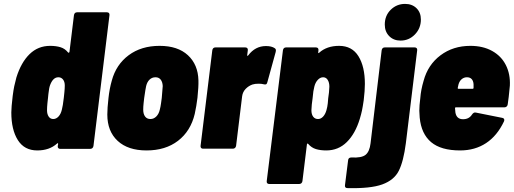

<svg xmlns="http://www.w3.org/2000/svg" viewBox="-20 -763 2633 984"><path d="M375 -700H528Q535 -700 538.5 -696Q542 -692 541 -685L459 -15Q458 -8 453.5 -4Q449 0 442 0H289Q282 0 278.5 -4Q275 -8 276 -15L278 -25Q278 -28 276 -29Q274 -30 272 -27Q233 8 171 8Q105 8 71.5 -45Q38 -98 38 -187Q38 -212 45 -271Q49 -302 53 -321Q57 -340 64 -366Q88 -443 131.5 -485.5Q175 -528 237 -528Q267 -528 290 -521Q313 -514 329 -494Q331 -492 333 -493Q335 -494 336 -497L359 -685Q360 -692 364 -696Q368 -700 375 -700ZM302 -225 307 -262Q308 -271 310 -290.5Q312 -310 312 -325Q312 -344 303 -355.5Q294 -367 279 -367Q250 -367 235 -322Q232 -312 230.5 -299Q229 -286 228 -281Q228 -275 226 -261Q225 -253 223 -233.5Q221 -214 221 -198Q221 -178 229.5 -165.5Q238 -153 253 -153Q268 -153 280 -166Q292 -179 297 -201Q301 -217 302 -225Z M530 -176Q530 -209 536 -261Q541 -308 553 -350Q575 -432 639.5 -480Q704 -528 798 -528Q891 -528 943 -480Q995 -432 997 -351Q998 -319 992 -262Q987 -220 978 -179Q957 -91 892.5 -41.5Q828 8 731 8Q636 8 583 -41Q530 -90 530 -176ZM799 -201Q803 -216 805.5 -235Q808 -254 809 -261Q813 -304 814 -322Q813 -343 803.5 -355Q794 -367 777 -367Q759 -367 746.5 -355Q734 -343 729 -322Q726 -310 719 -261Q718 -253 716 -234.5Q714 -216 714 -201Q714 -179 723.5 -166Q733 -153 751 -153Q768 -153 781 -166Q794 -179 799 -201Z M1388 -516Q1394 -512 1394 -505Q1394 -500 1393 -497L1350 -341Q1348 -333 1343.5 -331Q1339 -329 1332 -331Q1322 -334 1305 -334Q1287 -334 1274 -330Q1254 -323 1239 -307.5Q1224 -292 1221 -270L1190 -16Q1189 -9 1184.5 -5Q1180 -1 1174 -1H1020Q1014 -1 1010.5 -5Q1007 -9 1008 -16L1068 -505Q1069 -512 1073 -516Q1077 -520 1084 -520H1237Q1244 -520 1247.5 -516Q1251 -512 1250 -505L1247 -481Q1247 -477 1248.5 -476.5Q1250 -476 1252 -479Q1288 -527 1343 -527Q1372 -527 1388 -516Z M1844 -249Q1839 -215 1835 -196Q1831 -177 1824 -154Q1801 -78 1757.5 -35Q1714 8 1652 8Q1622 8 1599 1Q1576 -6 1559 -26Q1558 -28 1555.5 -27Q1553 -26 1553 -23L1530 165Q1529 172 1524.5 176Q1520 180 1513 180H1360Q1353 180 1349.5 176Q1346 172 1347 165L1430 -505Q1431 -512 1435 -516Q1439 -520 1446 -520H1599Q1606 -520 1609.5 -516Q1613 -512 1612 -505L1611 -495Q1610 -492 1612 -491Q1614 -490 1616 -493Q1655 -528 1718 -528Q1784 -528 1817 -475Q1850 -422 1850 -333Q1850 -299 1844 -249ZM1662 -259Q1667 -289 1668 -319Q1668 -340 1659.5 -353.5Q1651 -367 1636 -367Q1621 -367 1608.5 -353.5Q1596 -340 1591 -319Q1587 -303 1586 -295L1582 -259Q1577 -227 1576 -198Q1576 -177 1585 -165Q1594 -153 1610 -153Q1624 -153 1635.5 -165Q1647 -177 1653 -198Q1658 -215 1660 -234.5Q1662 -254 1662 -259Z M1952 -637Q1952 -683 1982.5 -713Q2013 -743 2056 -743Q2092 -743 2114.5 -721Q2137 -699 2137 -663Q2137 -618 2106.5 -586.5Q2076 -555 2033 -555Q1997 -555 1974.5 -578Q1952 -601 1952 -637ZM1748 186 1764 59Q1765 44 1781 44Q1833 47 1853.5 30.5Q1874 14 1879 -28L1936 -505Q1937 -512 1941 -516Q1945 -520 1952 -520H2105Q2112 -520 2115.5 -516Q2119 -512 2118 -505L2060 -29Q2048 64 2024 112Q2000 160 1939.5 182Q1879 204 1761 201Q1746 201 1748 186Z M2582 -228Q2581 -221 2576.5 -217Q2572 -213 2566 -213H2317Q2312 -213 2312 -208Q2312 -200 2314 -186Q2320 -152 2353 -152Q2384 -152 2399 -176Q2408 -189 2419 -186L2554 -159Q2561 -158 2563.5 -153Q2566 -148 2563 -141Q2528 -67 2471 -29.5Q2414 8 2338 8Q2240 8 2189.5 -34.5Q2139 -77 2131 -160Q2129 -182 2129 -195Q2129 -222 2134 -260Q2137 -302 2151 -349Q2173 -431 2237.5 -479.5Q2302 -528 2391 -528Q2455 -528 2502 -502Q2549 -476 2572.5 -429.5Q2596 -383 2593 -324Q2587 -258 2582 -228ZM2330 -331 2326 -313Q2325 -308 2329 -308H2403Q2407 -308 2407 -313V-331Q2406 -348 2397.5 -357.5Q2389 -367 2373 -367Q2358 -367 2346.5 -357.5Q2335 -348 2330 -331Z"/></svg>

Font: Barlow Semi Condensed Black
Style: Italic
Weight: 900
Width: 4
Italic angle: -7°
Designer: Jeremy Tribby
Foundry: Tribby Type
Version: Version 1.408